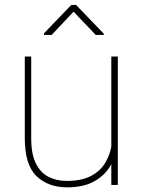

<svg xmlns="http://www.w3.org/2000/svg" viewBox="-20 -761 587 790"><path d="M438 0V-85.4Q414.6 -41.5 369.6 -15.9Q324.7 9.8 255.9 9.8Q178.2 9.8 130.1 -36.4Q82 -82.5 82 -192.9V-528.3H108.4V-191.9Q108.4 -127.4 127.4 -88.9Q146.5 -50.3 179.7 -33.4Q212.9 -16.6 254.9 -16.6Q313.5 -16.6 351.6 -35.6Q389.6 -54.7 410.2 -86.7Q430.7 -118.7 438 -156.7V-528.3H464.8V0ZM293 -740.7 407.2 -622.1V-617.2H374L282.7 -712.9L192.4 -617.2H161.1V-624L273.4 -740.7Z"/></svg>

Font: Vazirmatn UI Thin
Style: Regular
Weight: 100
Designer: Saber Rastikerdar
Foundry: Saber Rastikerdar
Version: Version 33.003